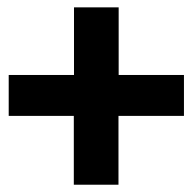

<svg xmlns="http://www.w3.org/2000/svg" viewBox="-20 -592 528 527"><path d="M182.6 -85V-273.9H3.9V-386.2H183.1V-571.8H305.7V-386.2H484.9V-273.9H305.2V-85Z"/></svg>

Font: Comme ExtraBold
Style: Regular
Weight: 800
Version: Version 1.000;gftools[0.9.27]